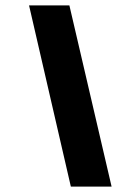

<svg xmlns="http://www.w3.org/2000/svg" viewBox="-20 -694 512 714"><path d="M243.5 0H395L238 -674H88Z"/></svg>

Font: Anybody UltraCondensed Thin
Style: Bold Italic
Weight: 700
Italic angle: -10°
Version: Version 1.111